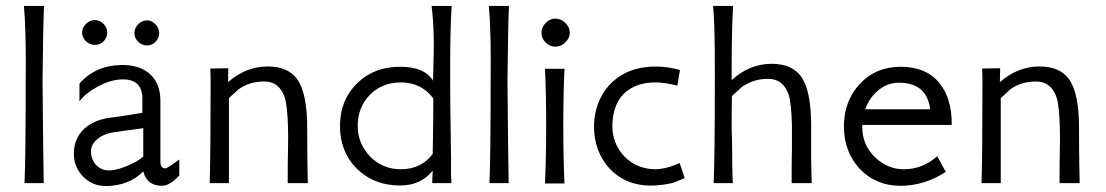

<svg xmlns="http://www.w3.org/2000/svg" viewBox="-20 -620 3745 650"><path d="M61 -600H129Q126 -537 124 -349Q124 -339 126 -141L128 0H63Q67 -92 67 -340Q69 -514 61 -600Z M462 -238V-288Q461 -355 388 -351Q352 -349 311 -327Q270 -305 249 -277V-337Q302 -398 390 -400Q447 -401 482 -374Q523 -342 523 -279V-73Q523 -50 540 -50Q546 -50 587 -80V-26Q554 9 529 9Q477 9 465 -40Q419 8 340 10Q293 10 261.5 -22Q230 -54 230 -100Q230 -150 264 -183Q296 -213 349 -221Q377 -224 462 -238ZM465 -90V-186Q458 -185 424.5 -180.5Q391 -176 364 -172Q331 -167 309.5 -149Q288 -131 288 -108Q288 -80 305.5 -61.5Q323 -43 351 -43Q372 -43 410 -58Q449 -75 465 -90ZM478 -551Q494 -551 506.5 -537.5Q519 -524 519 -508Q519 -492 507 -479Q495 -466 478 -466Q461 -466 448 -478.5Q435 -491 435 -508Q435 -525 448 -538Q461 -551 478 -551ZM343 -510Q343 -493 331 -480.5Q319 -468 301 -468Q284 -468 271 -480.5Q258 -493 258 -510Q258 -526 271 -539Q284 -552 301 -552Q318 -552 330.5 -539Q343 -526 343 -510Z M1022 0H954Q954 -76 955 -113Q956 -154 955 -188Q953 -262 944 -290Q926 -343 877 -344Q826 -345 788 -318L755 -288V0H690Q693 -104 693 -341Q693 -365 692 -388L753 -389L752 -342Q813 -395 886 -395Q955 -395 986 -352Q1020 -305 1020 -187Q1020 -104 1021 -58Q1021 -43 1021.5 -30.5Q1022 -18 1022 -8.5Q1022 1 1022 0Z M1441 -600H1509Q1504 -525 1504 -388V-349Q1504 -280 1505 -227Q1507 -103 1507 -84V-26Q1507 -21 1507.5 -16Q1508 -11 1508 -8Q1508 -5 1508 -2.5Q1508 0 1508 0H1443L1445 -42Q1404 8 1335 8Q1244 8 1185 -52Q1130 -109 1131 -196Q1132 -282 1188 -337Q1245 -394 1335 -394Q1417 -394 1446 -347L1447 -387Q1452 -518 1441 -600ZM1337 -341Q1274 -341 1232 -299Q1191 -256 1191 -194Q1191 -134 1233 -90Q1276 -47 1337 -47Q1406 -47 1445 -99Q1447 -223 1447 -287Q1406 -341 1337 -341Z M1635 -600H1703Q1700 -537 1698 -349Q1698 -339 1700 -141L1702 0H1637Q1641 -92 1641 -340Q1643 -514 1635 -600Z M1891 1H1825Q1829 -90 1829 -199Q1829 -306 1825 -387H1891Q1887 -302 1887 -195Q1887 -87 1891 1ZM1909 -509Q1909 -491 1894 -476.5Q1879 -462 1860 -462Q1842 -462 1827.5 -476Q1813 -490 1813 -509Q1813 -528 1827.5 -542.5Q1842 -557 1860 -557Q1879 -557 1894 -542.5Q1909 -528 1909 -509Z M2281 -68 2298 -17Q2262 -2 2258 -1Q2231 6 2195 8Q2102 12 2044 -49Q1990 -108 1991 -196Q1993 -274 2040 -329Q2089 -384 2168 -393Q2225 -399 2282 -383L2273 -330Q2231 -341 2198 -341Q2163 -341 2135 -330Q2055 -299 2053 -193Q2053 -134 2094 -90Q2136 -48 2197 -47Q2234 -47 2281 -68Z M2728 0H2660Q2660 -76 2661 -117V-197Q2659 -271 2650 -299Q2632 -352 2583 -353Q2532 -354 2492 -326Q2491 -325 2458 -295Q2457 -269 2457 -181Q2458 -163 2458.5 -122.5Q2459 -82 2459 -61Q2459 -49 2459.5 -38.5Q2460 -28 2460 -21Q2460 -14 2460.5 -9Q2461 -4 2461 -2V0H2396Q2400 -92 2400 -340V-387Q2400 -550 2394 -600H2462Q2457 -525 2457 -388V-349Q2518 -404 2592 -404Q2661 -404 2692 -361Q2726 -314 2726 -196V-78Z M3029 -394Q3116 -394 3161 -338Q3203 -285 3202 -197H2899V-193Q2898 -129 2944 -86Q2986 -47 3040 -47Q3103 -47 3153 -91L3182 -38Q3109 9 3028 9Q2945 9 2890 -49Q2836 -108 2837 -195Q2838 -279 2891 -336Q2945 -394 3029 -394ZM2909 -250H3129Q3118 -340 3023 -340Q2986 -340 2955 -315.5Q2924 -291 2909 -250Z M3635 0H3567Q3567 -76 3568 -113Q3569 -154 3568 -188Q3566 -262 3557 -290Q3539 -343 3490 -344Q3439 -345 3401 -318L3368 -288V0H3303Q3306 -104 3306 -341Q3306 -365 3305 -388L3366 -389L3365 -342Q3426 -395 3499 -395Q3568 -395 3599 -352Q3633 -305 3633 -187Q3633 -104 3634 -58Q3634 -43 3634.5 -30.5Q3635 -18 3635 -8.5Q3635 1 3635 0Z"/></svg>

Font: GFS Neohellenic Rg
Style: Regular
Weight: 400
Designer: Takis Katsoulidis and George D. Matthiopoulos
Foundry: Takis Katsoulidis and George D. Matthiopoulos
Version: Version 1.0